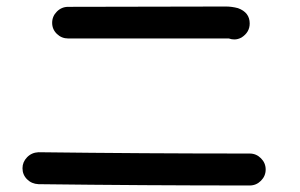

<svg xmlns="http://www.w3.org/2000/svg" viewBox="-20 -619 920 589"><path d="M746 -50Q422 -50 98 -54Q77 -55 63 -69Q49 -83 49 -103Q49 -122 63 -136.5Q77 -151 98 -152Q422 -148 746 -148Q766 -148 780.5 -133.5Q795 -119 795 -99Q795 -79 780.5 -64.5Q766 -50 746 -50ZM699 -498Q690 -498 682 -501H189Q169 -501 154.5 -515Q140 -529 140 -549Q140 -569 154.5 -583.5Q169 -598 189 -598L673 -599Q691 -599 710 -594Q746 -581 746 -547Q746 -520 721 -504Q710 -498 699 -498Z"/></svg>

Font: Bad Comic
Style: Regular
Weight: 400
Designer: GGBotNet
Foundry: f0n7
Version: 0.9